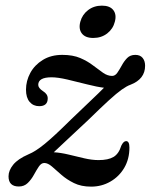

<svg xmlns="http://www.w3.org/2000/svg" viewBox="-20 -668 548 698"><path d="M450.5 -131.5Q450.5 -90 431.8 -58Q413 -26 381.2 -7.8Q349.5 10.5 311 10.5Q275 10.5 248.8 -2.5Q222.5 -15.5 203.2 -32.5Q184 -49.5 169 -62.5Q154 -75.5 141 -75.5Q130 -75.5 121.2 -62.5Q112.5 -49.5 103.2 -32.5Q94 -15.5 81 -2.8Q68 10 48.5 10Q11 10 11 -27Q11 -48 27.8 -69Q44.5 -90 83.5 -107Q108.5 -117 142.5 -144.8Q176.5 -172.5 237 -232.5Q280.5 -274.5 311 -303.2Q341.5 -332 358 -349Q333 -352 296.8 -361.2Q260.5 -370.5 225.2 -378.8Q190 -387 167.5 -387Q119 -387 119 -359.5Q119 -348 136.5 -336.5Q153.5 -326 153.5 -310.5Q153.5 -282 122.5 -282Q101 -282 87.8 -297.5Q74.5 -313 74.5 -342Q74.5 -374 90.2 -403Q106 -432 135.8 -450.2Q165.5 -468.5 206.5 -468.5Q245 -468.5 271.8 -457Q298.5 -445.5 318.2 -430.2Q338 -415 354.5 -403.5Q371 -392 387.5 -392Q398.5 -392 406.5 -403.5Q414.5 -415 422.8 -430.2Q431 -445.5 442.2 -457Q453.5 -468.5 472 -468.5Q489.5 -468.5 498.5 -457.5Q507.5 -446.5 507.5 -429Q507.5 -380.5 454.5 -360Q441.5 -355.5 423 -342.5Q404.5 -329.5 375.5 -303Q346.5 -276.5 301 -232Q253.5 -187 223.8 -159.8Q194 -132.5 175.5 -114.5Q201 -113 229.8 -106Q258.5 -99 286.5 -92.5Q314.5 -86 338.5 -86Q373.5 -86 392.8 -97.5Q412 -109 421 -138.5Q429 -155 438.5 -155Q450.5 -155 450.5 -131.5ZM319 -530Q290 -530 277.5 -546.5Q265 -563 272 -589Q279 -615 300.2 -631.2Q321.5 -647.5 350.5 -647.5Q379.5 -647.5 392 -631.2Q404.5 -615 397.5 -589Q391 -563 369.8 -546.5Q348.5 -530 319 -530Z"/></svg>

Font: Fraunces 9pt
Style: Italic
Weight: 400
Italic angle: -16°
Version: Version 1.000;[b76b70a41]